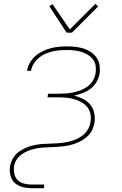

<svg xmlns="http://www.w3.org/2000/svg" viewBox="-20 -771 640 1006"><path d="M146 215Q124 215 103.5 210.5Q83 206 66 194.5Q49 183 40.5 164Q32 145 31 124Q31 117 31.5 110.5Q32 104 33 98Q37 77 48.5 57.5Q60 38 78.5 24.5Q97 11 117.5 2.5Q138 -6 159 -10.5Q180 -15 201.5 -16.5Q223 -18 243.5 -18.5Q264 -19 285 -20.5Q306 -22 327.5 -26Q349 -30 369.5 -37.5Q390 -45 408.5 -58Q427 -71 439 -90.5Q451 -110 454 -131Q458 -152 454 -173Q450 -194 437.5 -209.5Q425 -225 407.5 -235Q390 -245 370 -251Q350 -257 329 -259Q308 -261 287 -261H229L232 -280H290Q309 -280 328.5 -281.5Q348 -283 367.5 -287.5Q387 -292 406 -299.5Q425 -307 441.5 -320Q458 -333 468 -351Q478 -369 481 -388Q484 -408 481 -427Q478 -446 466.5 -460.5Q455 -475 439 -484.5Q423 -494 405.5 -499.5Q388 -505 368.5 -507Q349 -509 330 -509Q311 -509 292 -507.5Q273 -506 254.5 -501.5Q236 -497 217.5 -489Q199 -481 183.5 -468Q168 -455 157 -437.5Q146 -420 143 -402V-400H122V-402Q126 -424 137.5 -443.5Q149 -463 166 -478Q183 -493 204 -503Q225 -513 246 -518.5Q267 -524 288.5 -526Q310 -528 331 -528Q354 -528 376 -525.5Q398 -523 418.5 -516.5Q439 -510 456.5 -498Q474 -486 486 -469Q498 -452 501.5 -430Q505 -408 502 -386Q498 -363 486 -342Q474 -321 455 -306.5Q436 -292 413.5 -283.5Q391 -275 368 -270Q393 -264 415.5 -252.5Q438 -241 453 -222.5Q468 -204 473.5 -179Q479 -154 475 -128Q472 -110 464 -92.5Q456 -75 442.5 -61Q429 -47 412.5 -37Q396 -27 378.5 -20.5Q361 -14 343.5 -10Q326 -6 307.5 -4Q289 -2 271.5 -1Q254 0 236 0.5Q218 1 200 2.5Q182 4 164 8Q146 12 128 19Q110 26 94.5 37Q79 48 68 64Q57 80 54 98Q51 119 55 139Q59 159 72.5 172.5Q86 186 105.5 191Q125 196 146 196H211V215ZM329 -600 238 -739 255 -749 346 -617 480 -751 494 -737 357 -600Z"/></svg>

Font: Iosevka HT Thin Extended
Style: Italic
Weight: 100
Width: 7
Italic angle: -9°
Monospace: yes
Designer: Belleve Invis
Foundry: Belleve Invis
Version: Version 32.3.0; ttfautohint (v1.8.4)